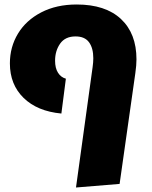

<svg xmlns="http://www.w3.org/2000/svg" viewBox="-20 -611 677 854"><path d="M392 -313Q395 -334 395 -352Q395 -397 376 -423Q357 -449 316 -449Q270 -449 247.5 -417Q225 -385 225 -341Q225 -308 238 -287.5Q251 -267 273 -261L253 -106Q146 -116 85 -175.5Q24 -235 24 -329Q24 -402 60 -461.5Q96 -521 163.5 -556Q231 -591 321 -591Q449 -591 518 -526.5Q587 -462 587 -347Q587 -321 582 -286L512 207L318 223Z"/></svg>

Font: FiraGO Heavy
Style: Italic
Weight: 900
Italic angle: -8°
Designer: bBox Type GmbH
Foundry: bBox Type GmbH
Version: Version 1.001